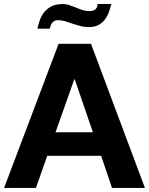

<svg xmlns="http://www.w3.org/2000/svg" viewBox="-26 -931 738 951"><path d="M424.8 -713.9 691.9 0H528.8L475.1 -159.2H208L151.9 0H-5.9L264.2 -713.9ZM434.1 -275.9 344.2 -538.1H341.8L249 -275.9ZM525.9 -911.1Q521 -894.5 514.4 -874.5Q507.8 -854.5 495.6 -837.2Q483.4 -819.8 463.9 -808.3Q444.3 -796.9 414.1 -796.9Q390.6 -796.9 370.6 -802.5Q350.6 -808.1 332 -814Q313.5 -820.8 296.4 -825.9Q279.3 -831.1 262.2 -831.1Q252 -831.1 245.1 -827.9Q238.3 -824.7 233.6 -819.3Q229 -814 225.8 -806.2Q222.7 -798.3 220.2 -789.1H159.2Q164.1 -811 171.9 -832.8Q179.7 -854.5 193.8 -871.8Q208 -889.2 230 -900.1Q252 -911.1 285.2 -911.1Q302.2 -911.1 317.9 -905.5Q333.5 -899.9 349.1 -894Q364.7 -887.2 381.3 -881.6Q397.9 -876 415 -876Q438.5 -876 448.2 -886.5Q458 -897 457 -911.1Z"/></svg>

Font: XB Khoramshahr
Style: Bold
Weight: 700
Designer: Behnam
Foundry: Irmug
Version: Version 8.005 2009